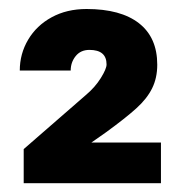

<svg xmlns="http://www.w3.org/2000/svg" viewBox="-20 -737 416 431"><path d="M24.4 -325.7ZM33.2 -325.7V-402.3L172.4 -523.4Q193.4 -541 206.3 -561.8Q219.2 -582.5 219.2 -592.3Q219.2 -625 180.7 -625Q161.1 -625 149.9 -611.1Q138.7 -597.2 138.7 -578.6H24.4Q24.4 -616.2 43.2 -647.9Q62 -679.7 95.9 -698.2Q129.9 -716.8 174.3 -716.8Q251 -716.8 292 -684.8Q333 -652.8 333 -591.8Q333 -562 321.5 -538.8Q310.1 -515.6 286.1 -493.9Q262.2 -472.2 217.8 -439.9L185.1 -417H341.3V-325.7Z"/></svg>

Font: Heebo Black
Style: Regular
Weight: 900
Designer: Oded Ezer
Foundry: Meir Sadan
Version: Version 2.001; ttfautohint (v1.5.14-ce02) -l 8 -r 50 -G 200 